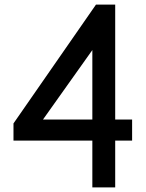

<svg xmlns="http://www.w3.org/2000/svg" viewBox="-20 -820 640 840"><path d="M384 0V-205H39V-280L400 -800H484V-297H558V-205H484V0ZM168 -297H384V-601Z"/></svg>

Font: Victor Mono Thin
Style: Bold
Weight: 700
Monospace: yes
Version: Version 1.561;gftools[0.9.30]